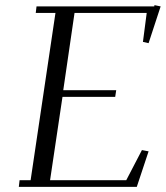

<svg xmlns="http://www.w3.org/2000/svg" viewBox="-20 -727 645 747"><path d="M53.2 0 56.2 -25.9H99.1L195.8 -676.8H119.1L122.1 -702.1H580.1L581.1 -707L605 -702.1L558.1 -559.1L536.1 -564L550.8 -676.8H270L226.1 -376H432.1L428.2 -350.1H223.1L174.8 -25.9H471.2L532.2 -143.1L558.1 -138.2L512.2 0Z"/></svg>

Font: Dehuti
Style: Italic
Weight: 400
Version: Version 1.2